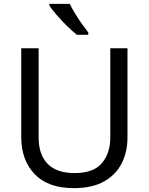

<svg xmlns="http://www.w3.org/2000/svg" viewBox="-20 -964 771 994"><path d="M640 -252Q640 -178 610 -118.5Q580 -59 518.5 -24.5Q457 10 362 10Q229 10 159.5 -62.5Q90 -135 90 -254V-714H180V-251Q180 -164 226.5 -116Q273 -68 367 -68Q464 -68 507.5 -119.5Q551 -171 551 -252V-714H640ZM341 -944Q352 -922 368.5 -894.5Q385 -867 403.5 -841Q422 -815 437 -796V-784H378Q355 -802 326 -830.5Q297 -859 272.5 -887.5Q248 -916 236 -934V-944Z"/></svg>

Font: Noto Sans Test
Style: Regular
Weight: 400
Version: Version 1.002; ttfautohint (v1.8.4.7-5d5b)